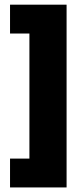

<svg xmlns="http://www.w3.org/2000/svg" viewBox="-20 -696 365 842"><path d="M272 -675.5V126H24V-0.5H109V-549H24V-675.5Z"/></svg>

Font: Anek Devanagari Medium ExtraBold
Style: Regular
Weight: 800
Version: Version 1.003